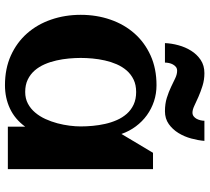

<svg xmlns="http://www.w3.org/2000/svg" viewBox="-54 -750 815 746"><g transform="rotate(90 353.0 -376.5)"><path d="M636.7 0H471.7V-67.4Q442.4 -27.3 401.1 -8.1Q359.9 11.2 310.5 11.2Q246.1 11.2 195.3 -11.7Q144.5 -34.7 109.4 -74.5Q74.2 -114.3 55.7 -168Q37.1 -221.7 37.1 -283.2Q37.1 -344.7 55.7 -398.4Q74.2 -452.1 109.4 -491.9Q144.5 -531.7 195.3 -554.7Q246.1 -577.6 310.5 -577.6Q343.3 -577.6 372.8 -567.9Q402.3 -558.1 427 -540.3Q451.7 -522.5 470.5 -497.3Q489.3 -472.2 500 -441.4L573.2 -564H636.7ZM470.7 -283.2Q470.7 -305.2 468.5 -329.6Q466.3 -354 460.9 -377.9Q455.6 -401.9 446 -423.6Q436.5 -445.3 421.6 -462.2Q406.7 -479 385.7 -488.8Q364.7 -498.5 336.9 -498.5Q309.1 -498.5 288.6 -488.5Q268.1 -478.5 253.4 -461.7Q238.8 -444.8 229.2 -422.9Q219.7 -400.9 214.4 -377Q209 -353 206.8 -328.9Q204.6 -304.7 204.6 -283.2Q204.6 -261.7 206.8 -237.3Q209 -212.9 214.4 -189Q219.7 -165 229.2 -143.1Q238.8 -121.1 253.4 -104.2Q268.1 -87.4 288.6 -77.4Q309.1 -67.4 336.9 -67.4Q362.3 -67.4 382.1 -77.9Q401.9 -88.4 416.7 -106Q431.6 -123.5 441.9 -146Q452.1 -168.5 458.5 -192.4Q464.8 -216.3 467.8 -240Q470.7 -263.7 470.7 -283.2ZM526.9 -763.7Q524.9 -739.3 517.6 -712.4Q510.3 -685.5 496.3 -662.8Q482.4 -640.1 461.4 -625.2Q440.4 -610.4 411.6 -610.4Q382.8 -610.4 359.6 -617.7Q336.4 -625 317.6 -634Q298.8 -643.1 283.4 -650.4Q268.1 -657.7 254.4 -657.7Q245.6 -657.7 239.7 -653.1Q233.9 -648.4 230 -641.4Q226.1 -634.3 224.4 -626Q222.7 -617.7 222.7 -610.4H147Q147.9 -635.7 155.3 -662.8Q162.6 -689.9 176.8 -712.4Q190.9 -734.9 212.4 -749.3Q233.9 -763.7 263.7 -763.7Q290 -763.7 313.2 -756.3Q336.4 -749 355.7 -740.5Q375 -731.9 390.4 -724.6Q405.8 -717.3 417 -717.3Q425.3 -717.3 431.4 -721.9Q437.5 -726.6 441.2 -733.4Q444.8 -740.2 446.8 -748.5Q448.7 -756.8 448.7 -763.7Z"/></g></svg>

Font: Aclonica
Style: Regular
Weight: 400
Version: Version 1.001